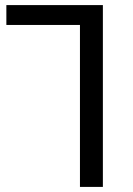

<svg xmlns="http://www.w3.org/2000/svg" viewBox="-20 -734 522 754"><path d="M294 0V-636H5V-714H384V0Z"/></svg>

Font: Go Noto Kurrent-Regular
Style: Regular
Weight: 400
Designer: Monotype Design Team
Foundry: Monotype Imaging Inc.
Version: Version 2.012; ttfautohint (v1.8.4.7-5d5b)